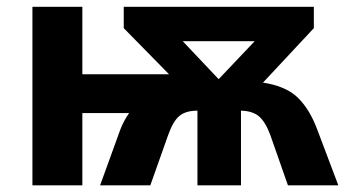

<svg xmlns="http://www.w3.org/2000/svg" viewBox="-20 -555 1033 575"><path d="M350.6 -534.7H919.9V-470.7L767.6 -307.6Q837.4 -296.9 872.8 -261.7Q908.2 -226.6 930.7 -165.5L993.2 0H842.3L789.6 -150.4Q774.9 -189.9 755.9 -206.3Q736.8 -222.7 701.7 -223.6V0H571.3V-223.6Q537.1 -223.6 518.1 -208.5Q499 -193.4 483.9 -151.4L430.2 0H279.8L339.8 -165.5Q345.2 -180.2 352.3 -193.1Q359.4 -206.1 366.7 -216.3H226.6V0H77.1V-534.7H226.6V-332.5H486.3L350.6 -470.7ZM634.8 -317.9 742.7 -431.6H527.3Z"/></svg>

Font: Lunasima
Style: Bold
Weight: 700
Designer: The DocRepair Project, Monotype Design Team
Foundry: Google
Version: Version 2.009